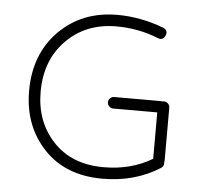

<svg xmlns="http://www.w3.org/2000/svg" viewBox="-45 -598 710 664"><g transform="rotate(5 309.5 -265.5)"><path d="M334 19Q205 19 130 -61Q55 -141 55 -262Q55 -390 134.5 -470Q214 -550 337 -550Q416 -550 497 -520Q516 -512 509 -494Q501 -475 483 -482Q414 -510 337 -510Q231 -510 163 -441Q95 -372 95 -262Q95 -158 159.5 -89.5Q224 -21 334 -21Q430 -21 503 -65V-226H350Q342 -226 336 -232Q330 -238 330 -246Q330 -254 336 -260Q342 -266 350 -266H511Q515 -266 517 -265Q519 -266 523 -266Q531 -266 537 -260Q543 -254 543 -246V-63Q543 -61 542.5 -59Q542 -57 542 -56Q544 -43 533 -36Q446 19 334 19Z"/></g></svg>

Font: Hoogli Light
Style: Regular
Weight: 300
Designer: Anand Singh Naorem
Foundry: Brand New Type
Version: Version 1.00 b007